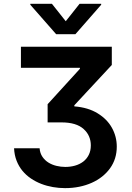

<svg xmlns="http://www.w3.org/2000/svg" viewBox="-20 -789 687 1001"><path d="M186.4 -16Q188.6 9.9 201.2 28.4Q213.8 46.9 232.6 58.6Q251.4 70.3 274.5 75.8Q297.6 81.3 320.3 81.3Q346.9 81.3 370.9 74.6Q394.9 67.8 413.4 54Q431.8 40.1 442.6 18.8Q453.5 -2.5 453.5 -31.2Q453.5 -56.1 444.4 -77.4Q435.4 -98.7 416.2 -116.1Q378.2 -150.9 300.4 -150.9H228.3V-245.7L396.7 -430.4V-435.4H89.1V-545.5H562.9V-450.3L367.5 -240.1V-234.4Q439.6 -228.7 489 -198.2Q538.4 -168 563.6 -122.5Q588.8 -77.1 588.8 -24.5Q588.8 39.4 554 88.1Q536.6 112.2 512.3 131.6Q487.9 150.9 457.9 164.2Q427.9 177.6 392.9 184.7Q358 191.8 319.2 191.8Q287.3 191.8 255.7 186.3Q224.1 180.8 195.1 169.6Q166.2 158.4 141.2 141.5Q116.1 124.6 97.1 101.6Q78.1 78.5 66.6 49.2Q55 19.9 53.3 -16ZM250.7 -769.2 322.8 -678.3 394.9 -769.2H507.5V-764.2L373.2 -610.8H272.7L138.1 -764.2V-769.2Z"/></svg>

Font: Inter P Semi Bold
Style: Regular
Weight: 600
Designer: Rasmus Andersson
Foundry: rsms
Version: Version 3.018;git-588b23468